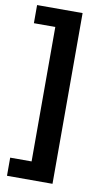

<svg xmlns="http://www.w3.org/2000/svg" viewBox="-96 -738 539 961"><g transform="rotate(10 173.5 -257.0)"><path d="M11.8 176.5H243.1V-691.2H11.8V-599H120.6V84.3H11.8Z"/></g></svg>

Font: LL Pando Sans
Style: Bold
Weight: 700
Designer: Joshua Smith
Foundry: Joshua Smith
Version: Version 1.000;Glyphs 3.2.1 (3258)